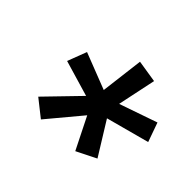

<svg xmlns="http://www.w3.org/2000/svg" viewBox="-98 -974 715 715"><g transform="rotate(45 259.0 -616.5)"><path d="M176 -410 109 -463 233 -591 91 -633 120 -709 264 -653 285 -823 373 -809 341 -657 491 -709 518 -633 347 -587 428 -456 350 -417 287 -543Z"/></g></svg>

Font: Iosevka Medium Oblique
Style: Regular
Weight: 500
Italic angle: -9°
Monospace: yes
Designer: Belleve Invis
Foundry: Belleve Invis
Version: Version 32.5.0; ttfautohint (v1.8.4)